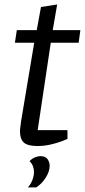

<svg xmlns="http://www.w3.org/2000/svg" viewBox="-20 -640 375 847"><path d="M145.2 4.2Q102.1 4.2 85.1 -11.3Q68.1 -26.8 68.1 -60.8Q68.1 -68.8 70.1 -82.3Q72.1 -95.8 73.1 -105.8L130.9 -451.5H45.8L54.1 -507H142.1L160.8 -609.2L232.2 -620.2L212.6 -507H334.6L327 -451.5H204L146.2 -65.9H277.6V-27.1Q274.6 -25.2 254.1 -17.4Q233.6 -9.5 204.5 -2.7Q175.4 4.2 145.2 4.2ZM102.8 186.8Q115.6 173.2 122.7 154.4Q129.9 135.6 129.9 119.2Q129.9 106 125.5 93.7Q121.1 81.3 110.3 70.7Q122.3 58.7 135.1 53.8Q147.9 48.8 158.1 48.8Q180.7 48.8 189.9 62.2Q199.1 75.6 199.1 91.3Q199.1 116.3 181.8 143.7Q164.4 171.1 139.6 186.8Z"/></svg>

Font: Faustina Light
Style: Italic
Weight: 300
Italic angle: -8°
Designer: Alfonso Garcia
Foundry: http://www.omnibus-type.com
Version: Version 1.200